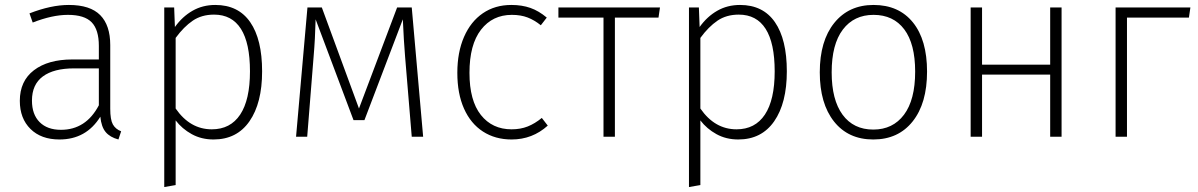

<svg xmlns="http://www.w3.org/2000/svg" viewBox="-20 -552 4834 775"><path d="M469 -22 458 11Q424 2 406.5 -19Q389 -40 385 -81Q328 11 220 11Q146 11 103 -31.5Q60 -74 60 -145Q60 -225 117 -268.5Q174 -312 272 -312H379V-367Q379 -432 350 -462Q321 -492 254 -492Q191 -492 112 -461L99 -498Q186 -532 258 -532Q344 -532 384.5 -491Q425 -450 425 -370V-113Q425 -69 435.5 -50Q446 -31 469 -22ZM379 -127V-276H279Q197 -276 153 -243.5Q109 -211 109 -146Q109 -90 140 -59Q171 -28 226 -28Q327 -28 379 -127Z M1038 -264Q1038 -136 987 -62.5Q936 11 842 11Q793 11 754 -10.5Q715 -32 689 -66V195L643 203V-522H683L686 -443Q716 -485 757 -508.5Q798 -532 849 -532Q942 -532 990 -462.5Q1038 -393 1038 -264ZM989 -264Q989 -378 952.5 -435.5Q916 -493 844 -493Q794 -493 758 -468.5Q722 -444 689 -399V-114Q747 -30 835 -30Q910 -30 949.5 -89.5Q989 -149 989 -264Z M1688 0H1642L1615 -325Q1610 -384 1606 -474L1451 -67H1407L1254 -474Q1252 -394 1246 -325L1220 0H1175L1221 -522H1279L1429 -114L1583 -522H1642Z M2187 -481 2163 -450Q2137 -471 2109.5 -481.5Q2082 -492 2046 -492Q1968 -492 1921.5 -432Q1875 -372 1875 -258Q1875 -146 1921 -88Q1967 -30 2045 -30Q2081 -30 2110 -41.5Q2139 -53 2167 -76L2191 -45Q2129 11 2045 11Q1979 11 1929.5 -21Q1880 -53 1853 -113.5Q1826 -174 1826 -258Q1826 -341 1853 -403Q1880 -465 1929 -498.5Q1978 -532 2044 -532Q2087 -532 2121 -520Q2155 -508 2187 -481Z M2638 -481H2462V0H2416V-481H2234V-522H2644Z M3156 -264Q3156 -136 3105 -62.5Q3054 11 2960 11Q2911 11 2872 -10.5Q2833 -32 2807 -66V195L2761 203V-522H2801L2804 -443Q2834 -485 2875 -508.5Q2916 -532 2967 -532Q3060 -532 3108 -462.5Q3156 -393 3156 -264ZM3107 -264Q3107 -378 3070.5 -435.5Q3034 -493 2962 -493Q2912 -493 2876 -468.5Q2840 -444 2807 -399V-114Q2865 -30 2953 -30Q3028 -30 3067.5 -89.5Q3107 -149 3107 -264Z M3722 -263Q3722 -135 3664 -62Q3606 11 3505 11Q3404 11 3346.5 -61.5Q3289 -134 3289 -260Q3289 -387 3347.5 -459.5Q3406 -532 3506 -532Q3608 -532 3665 -461.5Q3722 -391 3722 -263ZM3337 -260Q3337 -149 3381 -89Q3425 -29 3505 -29Q3584 -29 3629 -89Q3674 -149 3674 -263Q3674 -375 3630 -433.5Q3586 -492 3506 -492Q3427 -492 3382 -432.5Q3337 -373 3337 -260Z M4219 -251H3944V0H3898V-522H3944V-291H4219V-522H4265V0H4219Z M4483 0V-522H4785L4779 -481H4529V0Z"/></svg>

Font: FiraGO ExtraLight
Style: Regular
Weight: 200
Designer: bBox Type
Foundry: bBox Type GmbH
Version: Version 1.001